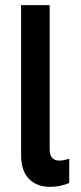

<svg xmlns="http://www.w3.org/2000/svg" viewBox="-20 -717 313 746"><path d="M62 -115V-697H173V-137Q173 -93 211 -93Q225 -93 249 -100V-6Q214 9 174 9Q123 9 92.5 -22Q62 -53 62 -115Z"/></svg>

Font: Hanken Grotesk SemiBold
Style: Regular
Weight: 600
Designer: Alfredo Marco Pradil
Foundry: Hanken Design Co.
Version: Version 3.014